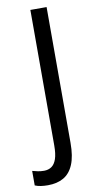

<svg xmlns="http://www.w3.org/2000/svg" viewBox="-158 -756 496 990"><g transform="rotate(-10 90.5 -261.0)"><path d="M10 192Q-10 192 -27 189.5Q-44 187 -58 181V105Q-44 109 -29 112Q-14 115 3 115Q26 115 42.5 103.5Q59 92 68 66Q77 40 77 -5V-714H162V-3Q162 67 144 110Q126 153 92 172.5Q58 192 10 192Z"/></g></svg>

Font: Noto Sans Condensed
Style: Regular
Weight: 400
Width: 3
Version: Version 2.013